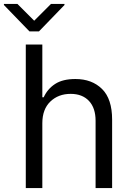

<svg xmlns="http://www.w3.org/2000/svg" viewBox="-54 -953 665 973"><path d="M160.5 -328.1V0H76.7V-727.3H160.5V-460.2H167.6Q186.8 -502.5 225.3 -527.5Q263.8 -552.6 328.1 -552.6Q411.9 -552.6 463.1 -502.1Q514.2 -451.7 514.2 -346.6V0H430.4V-340.9Q430.4 -405.9 396.8 -441.6Q363.3 -477.3 304 -477.3Q241.8 -477.3 201.2 -438.4Q160.5 -399.5 160.5 -328.1ZM34.1 -933.2 119.3 -848 204.5 -933.2H272.7V-927.6L143.5 -794H95.2L-34.1 -927.6V-933.2Z"/></svg>

Font: Inter UI
Style: Regular
Weight: 400
Designer: Rasmus Andersson
Foundry: rsms
Version: 3.2;8d6f07862